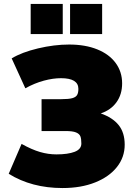

<svg xmlns="http://www.w3.org/2000/svg" viewBox="-20 -940 671 970"><path d="M24 -62 89 -213Q141 -184 182.5 -172Q224 -160 265 -160Q323 -160 357 -173Q391 -186 391 -215Q391 -239 386 -251.5Q381 -264 364 -271Q347 -278 311 -278H190V-439H290Q327 -439 345 -444Q363 -449 369.5 -460Q376 -471 376 -491Q376 -545 288 -545Q248 -545 201.5 -532.5Q155 -520 108 -494L39 -645Q90 -676 172 -695.5Q254 -715 329 -715Q411 -715 471.5 -690.5Q532 -666 564.5 -621.5Q597 -577 597 -519Q597 -463 568.5 -423.5Q540 -384 489 -367Q549 -346 579.5 -308Q610 -270 610 -209Q610 -146 571 -96.5Q532 -47 461 -18.5Q390 10 296 10Q140 10 24 -62ZM297 -920V-768H135V-920ZM496 -920V-768H334V-920Z"/></svg>

Font: Nunito Sans Heavy
Style: Regular
Weight: 400
Designer: Vernon Adams
Foundry: Vernon Adams
Version: Version 2.500